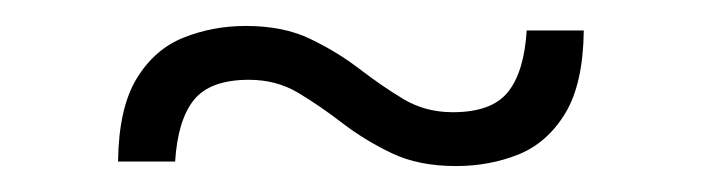

<svg xmlns="http://www.w3.org/2000/svg" viewBox="-20 -292 540 148"><path d="M71 -167.5Q71.5 -208.5 85.2 -231.2Q99 -254 121.5 -263Q144 -272 169.5 -272Q198.5 -272 219.2 -262Q240 -252 257.2 -238.8Q274.5 -225.5 291.2 -215.5Q308 -205.5 329 -205.5Q359 -205.5 371.5 -221Q384 -236.5 386 -268.5H430Q429.5 -227.5 415.8 -204.8Q402 -182 379.8 -173Q357.5 -164 331.5 -164Q302.5 -164 281.8 -174Q261 -184 243.8 -197.2Q226.5 -210.5 209.8 -220.5Q193 -230.5 172 -230.5Q142 -230.5 129.5 -215Q117 -199.5 115 -167.5Z"/></svg>

Font: Newsreader Text
Style: Regular
Weight: 400
Designer: Hugues Gentile
Foundry: Production Type
Version: Version 1.001